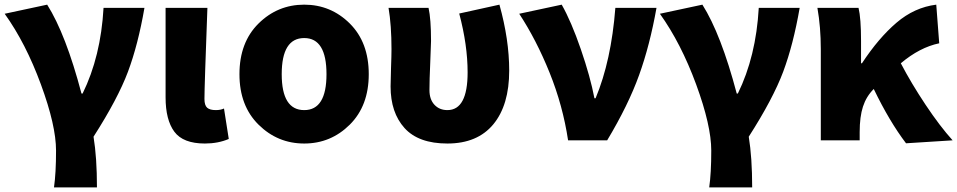

<svg xmlns="http://www.w3.org/2000/svg" viewBox="-23 -603 4113 825"><path d="M209 202.1Q217.8 141.6 217.8 43.9Q217.8 -63.5 152.8 -240.2Q87.9 -417 -2.9 -543.9L179.7 -583Q259.8 -456.1 327.1 -201.2H332Q410.2 -360.4 421.9 -569.3H597.7Q570.3 -411.1 526.9 -294.9Q483.4 -178.7 378.9 -15.6Q393.6 74.2 393.6 202.1Z M857.4 13.7Q763.7 13.7 726.1 -37.1Q688.5 -87.9 688.5 -184.6V-569.3H868.2Q855.5 -229.5 855.5 -177.7Q855.5 -150.4 867.2 -140.1Q878.9 -129.9 904.3 -129.9Q924.8 -129.9 939.5 -136.7L960 -5.9Q914.1 13.7 857.4 13.7Z M1005.9 -284.2Q1005.9 -420.9 1087.9 -502Q1169.9 -583 1284.2 -583Q1398.4 -583 1480 -502Q1561.5 -420.9 1561.5 -284.2Q1561.5 -148.4 1480 -67.4Q1398.4 13.7 1284.2 13.7Q1169.9 13.7 1087.9 -67.4Q1005.9 -148.4 1005.9 -284.2ZM1284.2 -129.9Q1379.9 -129.9 1379.9 -284.2Q1379.9 -439.5 1284.2 -439.5Q1187.5 -439.5 1187.5 -284.2Q1187.5 -129.9 1284.2 -129.9Z M1899.4 13.7Q1775.4 13.7 1715.3 -52.7Q1655.3 -119.1 1655.3 -231.4Q1655.3 -257.8 1657.2 -311.5Q1659.2 -365.2 1659.2 -391.6Q1659.2 -494.1 1646.5 -569.3H1818.4Q1829.1 -521.5 1829.1 -426.8Q1829.1 -409.2 1825.7 -333.5Q1822.3 -257.8 1822.3 -215.8Q1822.3 -175.8 1843.8 -152.8Q1865.2 -129.9 1899.4 -129.9Q1986.3 -129.9 1986.3 -292Q1986.3 -409.2 1950.2 -544.9L2123 -583Q2165 -432.6 2165 -299.8Q2165 -151.4 2096.7 -68.8Q2028.3 13.7 1899.4 13.7Z M2418 0Q2395.5 -149.4 2338.4 -291Q2281.2 -432.6 2208 -543.9L2390.6 -583Q2431.6 -510.7 2472.7 -391.6Q2513.7 -272.5 2531.2 -180.7H2536.1Q2603.5 -341.8 2621.1 -569.3H2797.9Q2769.5 -409.2 2723.1 -280.3Q2676.8 -151.4 2585.9 0Z M3024.4 202.1Q3033.2 141.6 3033.2 43.9Q3033.2 -63.5 2968.3 -240.2Q2903.3 -417 2812.5 -543.9L2995.1 -583Q3075.2 -456.1 3142.6 -201.2H3147.5Q3225.6 -360.4 3237.3 -569.3H3413.1Q3385.7 -411.1 3342.3 -294.9Q3298.8 -178.7 3194.3 -15.6Q3209 74.2 3209 202.1Z M3731.4 -220.7Q3699.2 -188.5 3685.1 -145Q3670.9 -101.6 3670.9 -35.2V0H3503.9V-391.6Q3503.9 -486.3 3489.3 -569.3H3666Q3676.8 -524.4 3676.8 -426.8V-331.1H3680.7Q3752 -439.5 3829.1 -505.4Q3906.2 -571.3 4000 -583L4012.7 -417Q3928.7 -399.4 3847.7 -331.1Q3892.6 -245.1 3954.1 -152.8Q4015.6 -60.5 4070.3 0L3870.1 12.7Q3798.8 -81.1 3731.4 -220.7Z"/></svg>

Font: Bpmf Zihi Sans Heavy
Style: Heavy
Weight: 900
Foundry: But Ko
Version: Version 1.320